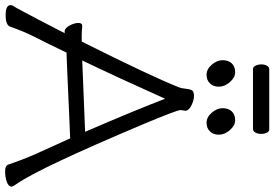

<svg xmlns="http://www.w3.org/2000/svg" viewBox="-178 -860 1047 732"><g transform="rotate(90 345.0 -494.5)"><path d="M392 -820Q392 -842 404 -855Q416 -868 438 -868Q458 -868 475.5 -848Q493 -828 493 -806Q493 -785 480.5 -772Q468 -759 448 -759Q426 -759 409 -779Q392 -799 392 -820ZM255 -868Q275 -868 292.5 -848Q310 -828 310 -806Q310 -785 297.5 -772Q285 -759 265 -759Q243 -759 226 -779Q209 -799 209 -820Q209 -842 221 -855Q233 -868 255 -868ZM225 -968Q225 -980 230 -989Q235 -998 244 -998H472Q481 -998 485.5 -989Q490 -980 490 -967Q490 -955 485 -945.5Q480 -936 471 -936H243Q235 -936 230 -945.5Q225 -955 225 -968ZM-1 -12Q-1 -18 3 -23.5Q7 -29 11 -36.5Q15 -44 24.5 -62Q34 -80 53.5 -116.5Q73 -153 106 -218H99Q87 -218 77 -236.5Q67 -255 67 -270Q67 -285 78 -285H80Q98 -283 119 -283H138Q273 -553 312 -653Q316 -662 318 -680.5Q320 -699 325 -705Q330 -711 345.5 -711Q361 -711 380 -702Q399 -693 402 -680L399 -660Q399 -647 452 -520Q619 -124 680 -36Q691 -20 691 -16Q691 -4 673 2.5Q655 9 633 9Q611 9 607 -3Q588 -59 566 -109L507 -239L484 -238Q460 -237 423 -235.5Q386 -234 344.5 -232Q303 -230 265.5 -228.5Q228 -227 204.5 -226Q181 -225 180 -225Q164 -191 148 -159L118 -99Q99 -61 81 -10Q75 7 37 7Q-1 7 -1 -12ZM482 -296Q397 -493 356 -601Q273 -416 210 -285Z"/></g></svg>

Font: LXGW Bright GB
Style: Regular
Weight: 400
Designer: Christian Thalmann (Catharsis Fonts)
Foundry: LXGW / Christian Thalmann (Catharsis Fonts) / Fontworks Inc.
Version: Version 5.510